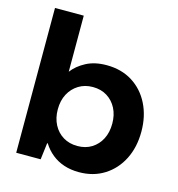

<svg xmlns="http://www.w3.org/2000/svg" viewBox="-107 -798 837 903"><g transform="rotate(15 312.0 -346.5)"><path d="M358 12Q318 12 285 1Q252 -10 226 -31Q200 -52 182 -81H179L169 0H50V-705H190V-432Q214 -464 255.5 -486Q297 -508 355 -508Q427 -508 480.5 -474.5Q534 -441 563.5 -382Q593 -323 593 -248Q593 -172 563.5 -113.5Q534 -55 481 -21.5Q428 12 358 12ZM319 -105Q359 -105 388.5 -123.5Q418 -142 434.5 -174Q451 -206 451 -249Q451 -291 434.5 -323Q418 -355 388.5 -373.5Q359 -392 319 -392Q280 -392 250 -373.5Q220 -355 203 -323Q186 -291 186 -248Q186 -206 203 -173.5Q220 -141 250 -123Q280 -105 319 -105Z"/></g></svg>

Font: DM Sans 36pt ExtraBold
Style: Regular
Weight: 800
Designer: Colophon Foundry, Jonny Pinhorn
Foundry: Colophon Foundry
Version: Version 4.004;gftools[0.9.30]